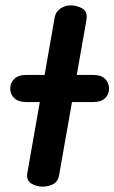

<svg xmlns="http://www.w3.org/2000/svg" viewBox="-20 -695 426 715"><path d="M138 0Q115 0 96 -12Q77 -24 82 -52L184 -632Q188 -652 205.5 -663.5Q223 -675 242 -675Q266 -675 286.5 -663.5Q307 -652 302 -621L200 -42Q196 -19 178.5 -9.5Q161 0 138 0ZM77 -315Q49 -315 33.5 -329Q18 -343 18 -365Q18 -387 33.5 -401.5Q49 -416 77 -416H327Q356 -416 371 -401.5Q386 -387 386 -365Q386 -343 371 -329Q356 -315 327 -315Z"/></svg>

Font: Edu VIC WA NT Beginner
Style: Bold
Weight: 700
Designer: Tina and Corey Anderson
Foundry: Google for Education
Version: Version 1.003